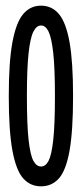

<svg xmlns="http://www.w3.org/2000/svg" viewBox="-20 -647 290 678"><path d="M125 11Q87 11 62 -17Q37 -45 24 -114.5Q11 -184 11 -308Q11 -429 24 -498.5Q37 -568 62 -597.5Q87 -627 125 -627Q163 -627 188 -597.5Q213 -568 225.5 -498.5Q238 -429 238 -308Q238 -184 225.5 -114.5Q213 -45 188 -17Q163 11 125 11ZM125 -59Q141 -59 151.5 -79Q162 -99 168 -152.5Q174 -206 174 -308Q174 -406 168 -460Q162 -514 151.5 -535.5Q141 -557 125 -557Q109 -557 98 -535.5Q87 -514 81 -460Q75 -406 75 -308Q75 -206 81 -152.5Q87 -99 98 -79Q109 -59 125 -59Z"/></svg>

Font: Inconsolata UltraCondensed SemiBold
Style: Regular
Weight: 600
Width: 1
Monospace: yes
Designer: Raph Levien, Cyreal, Brenton Simpson
Foundry: Raph Levien, Cyreal, Google
Version: Version 3.001; ttfautohint (v1.8.2.53-6de2)